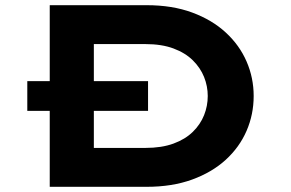

<svg xmlns="http://www.w3.org/2000/svg" viewBox="-20 -720 1121 740"><path d="M85.2 -292.6V-407.4H550.6V-292.6ZM171.7 0V-700H545.2Q644.1 -700 720.7 -671.7Q797.4 -643.4 850.2 -594.6Q903.1 -545.9 930.4 -482.9Q957.7 -419.9 957.7 -350Q957.7 -279.1 930.4 -215.9Q903.1 -152.7 850 -104.1Q796.8 -55.6 720.1 -27.8Q643.5 0 545.2 0ZM341.7 -116 319.2 -149.9H540.2Q603.1 -149.9 648.6 -166.6Q694.1 -183.3 723.2 -211.9Q752.3 -240.4 766.5 -276Q780.7 -311.6 780.7 -350Q780.7 -387.9 766.5 -423.3Q752.3 -458.7 723.2 -487.5Q694.1 -516.2 648.6 -533.2Q603.1 -550.1 540.2 -550.1H316.2L341.7 -582Z"/></svg>

Font: Lexend Zetta
Style: Regular
Weight: 400
Designer: Bonnie Shaver-Troup, Thomas Jockin
Foundry: Lexend
Version: Version 1.007